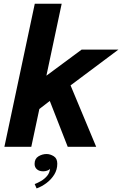

<svg xmlns="http://www.w3.org/2000/svg" viewBox="-20 -802 667 1049"><path d="M4 0 170 -781.5H317L233.5 -388.5L426 -531H627L365.5 -335.5L505.5 0H350L252 -250.5L195 -206.5L151 0ZM216 134Q194.5 134 181.8 123Q169 112 169 93.5Q169 65 190 52.2Q211 39.5 234.5 39.5Q254 39.5 273.5 51.5Q293 63.5 293 92.5Q293 125 276.5 151.8Q260 178.5 234 198Q208 217.5 180 227.5L169.5 203.5Q185 198 204 187Q223 176 237.2 159.2Q251.5 142.5 253.5 119.5Q249 126.5 238.2 130.2Q227.5 134 216 134Z"/></svg>

Font: Epilogue
Style: Bold Italic
Weight: 700
Italic angle: -12°
Designer: Tyler Finck
Foundry: Etcetera Type Co
Version: Version 2.111; ttfautohint (v1.8.3)